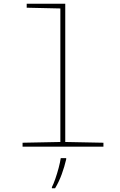

<svg xmlns="http://www.w3.org/2000/svg" viewBox="-20 -780 640 1021"><path d="M100 0V-21L301 -25V-735L122 -739V-760H327V-25L530 -21V0ZM256 215Q264 200 274 171.5Q284 143 292 112.5Q300 82 303 61H332V67Q323 106 308.5 146Q294 186 273 221H256Z"/></svg>

Font: Noto Sans Mono Thin
Style: Regular
Weight: 100
Designer: Monotype Design Team
Foundry: Monotype Imaging Inc.
Version: Version 2.014